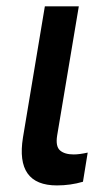

<svg xmlns="http://www.w3.org/2000/svg" viewBox="-20 -565 324 592"><path d="M118.3 -545.5H223L156.2 -147Q150.9 -113.6 165.1 -101.2Q179.3 -88.8 207.4 -88.8Q224.8 -88.8 250.4 -94.5L235.8 -4.6Q197.4 6.7 155.5 6.7Q27 6.7 50.8 -141Z"/></svg>

Font: Karasuma Gothic
Style: Medium Italic
Weight: 500
Italic angle: 9.39998°
Designer: Rasmus Andersson / Ryoko Nishizuka
Foundry: Genbu
Version: Version 1.00